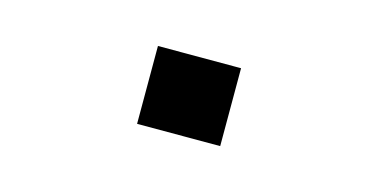

<svg xmlns="http://www.w3.org/2000/svg" viewBox="-33 -608 734 372"><g transform="rotate(15 333.5 -422.0)"><path d="M250 -500H416.7V-343.8H250Z"/></g></svg>

Font: Monoid
Style: Regular
Weight: 400
Width: 4
Monospace: yes
Designer: Andreas Larsen (@larsenwork)
Version: Version 0.61